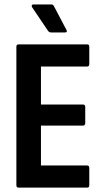

<svg xmlns="http://www.w3.org/2000/svg" viewBox="-20 -858 474 878"><path d="M65.3 0Q54.9 0 54.9 -10.9V-644.1Q54.9 -655 64.8 -655H378.4Q388.3 -655 388.3 -644.1V-565.3Q388.3 -553.8 378.4 -553.8H167.3V-379.9H359.9Q369.8 -379.9 369.8 -369V-295.1Q369.8 -283.7 359.9 -283.7H167.3V-101.2H378.4Q388.3 -101.2 388.3 -89.7V-10.9Q388.3 0 378.4 0ZM213.8 -709.6Q204.4 -709.6 198.9 -718L127.2 -824.3Q123.7 -829.8 125.5 -833.8Q127.2 -837.7 132.7 -837.7H214.3Q222.7 -837.7 226.7 -829.8L283.6 -721.5Q290 -709.6 277.1 -709.6Z"/></svg>

Font: Sofia Sans Condensed
Style: Regular
Weight: 400
Designer: Botio Nikoltchev, Ani Petrova
Foundry: lettersoup
Version: Version 4.100